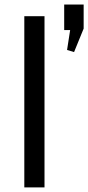

<svg xmlns="http://www.w3.org/2000/svg" viewBox="-20 -810 382 830"><path d="M172.4 -740V0H85.1V-740ZM341.6 -790.5V-686.4L300.2 -584.9L269.9 -593.9L295.5 -759.3L326.6 -680.1H257.5V-790.5Z"/></svg>

Font: Pathway Extreme 8pt Thin 12pt
Style: Regular
Weight: 100
Version: Version 1.001;gftools[0.9.26]